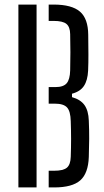

<svg xmlns="http://www.w3.org/2000/svg" viewBox="-20 -820 456 840"><path d="M60.5 0V-800H140V0ZM193 0V-73H217Q257 -73 272.8 -86.5Q288.5 -100 289.5 -133.5Q291 -176 291 -211.8Q291 -247.5 289.5 -290Q288.5 -333.5 273.2 -350Q258 -366.5 220 -366.5H193V-439H222.5Q257.5 -439 271.8 -455.8Q286 -472.5 287 -512Q288 -555 288 -591.2Q288 -627.5 287 -670.5Q286.5 -702.5 270.5 -715.5Q254.5 -728.5 214.5 -728.5H193V-800H214.5Q294 -800 329.8 -769.2Q365.5 -738.5 366 -667.5Q366.5 -617.5 366.8 -581.8Q367 -546 365.5 -511Q363.5 -468.5 347.2 -444Q331 -419.5 295 -410V-395Q332.5 -384.5 349.8 -360Q367 -335.5 368.5 -292.5Q370.5 -248.5 370.2 -212.5Q370 -176.5 368.5 -133Q366 -61.5 331 -30.8Q296 0 217 0Z"/></svg>

Font: Big Shoulders Stencil Text
Style: Regular
Weight: 400
Designer: Patric King
Foundry: XO Type Co
Version: Version 1.000